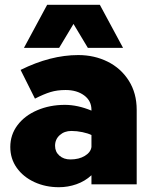

<svg xmlns="http://www.w3.org/2000/svg" viewBox="-20 -770 638 802"><path d="M551 -311V0H362V-38Q335 -13 299.5 -0.5Q264 12 226 12Q170 12 123.5 -9.5Q77 -31 50 -69Q23 -107 23 -156Q23 -207 53 -247Q83 -287 135.5 -309.5Q188 -332 251 -332Q304 -332 362 -308V-311Q362 -349 331.5 -371.5Q301 -394 254 -394Q219 -394 191 -385.5Q163 -377 126 -358L66 -478Q191 -540 307 -540Q374 -540 429.5 -512.5Q485 -485 518 -433Q551 -381 551 -311ZM362 -156V-206Q348 -213 324.5 -218Q301 -223 278 -223Q249 -223 229.5 -205.5Q210 -188 210 -161Q210 -136 228 -120Q246 -104 274 -104Q310 -104 334.5 -119Q359 -134 362 -156ZM80 -570 177 -750H397L494 -570H347L287 -670L227 -570Z"/></svg>

Font: Metropolitano Black
Style: Regular
Weight: 900
Designer: Fonts by Alex Slobzheninov & Chris M. Simpson / Changes by Cristiano Sobral
Foundry: Fonts by Alex Slobzheninov & Chris M. Simpson / Changes by Cristiano Sobral
Version: Version 1.00;August 30, 2020;FontCreator 13.0.0.2681 64-bit